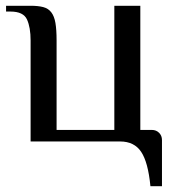

<svg xmlns="http://www.w3.org/2000/svg" viewBox="-20 -490 605 665"><path d="M86 0V-350Q86 -395 73.5 -422.5Q61 -450 16 -450H1V-470H86Q112 -470 129.5 -465.5Q147 -461 157.5 -447.5Q168 -434 172 -410.5Q176 -387 176 -350V-40H376V-470H466V-40H506Q521 -40 531 -30Q541 -20 541 -5V155H501Q493 72 469 36Q445 0 396 0Z"/></svg>

Font: Philosopher
Style: Regular
Weight: 400
Designer: Jovanny Lemonad
Foundry: Jovanny Lemonad
Version: Version 1.000